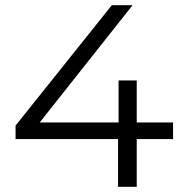

<svg xmlns="http://www.w3.org/2000/svg" viewBox="-20 -720 701 740"><path d="M647 -248H507V-410H437V-248H133L491 -700H411L40 -236V-184H435V0H507V-184H647Z"/></svg>

Font: Montserrat Lite
Style: Regular
Weight: 400
Designer: Julieta Ulanovsky
Foundry: Julieta Ulanovsky
Version: Version 7.200;PS 007.200;hotconv 1.0.88;makeotf.lib2.5.64775